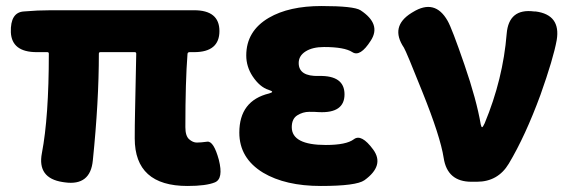

<svg xmlns="http://www.w3.org/2000/svg" viewBox="-20 -603 1902 637"><path d="M602 14Q427 14 427 -144Q427 -187 428 -230L432 -425Q432 -430 427 -430H313Q308 -430 308 -425Q308 -266 288 -71Q280 14 195 2L188 1Q103 -12 119 -95Q142 -215 142 -425Q142 -430 137 -430H102Q19 -430 16 -496Q14 -562 59 -565Q105 -569 149 -569H624Q708 -569 708 -500Q708 -430 624 -430H609Q602 -430 602 -423Q595 -333 595 -181Q595 -152 607.5 -141Q620 -130 633 -130Q646 -130 668 -133Q689 -135 706 -73Q722 -10 693 2Q664 14 602 14Z M853 -30Q774 -78 774 -163Q774 -269 873 -293Q883 -296 883 -298.5Q883 -301 871 -305Q842 -314 818 -350Q797 -382 797 -419Q797 -500 872 -544Q939 -583 1046.5 -583Q1154 -583 1176 -569Q1246 -523 1210 -468Q1175 -413 1149 -430Q1123 -447 1055 -447Q1017 -447 994 -432.5Q971 -418 971 -394Q971 -349 1038 -351Q1123 -353 1123 -290Q1123 -227 1038 -231Q1027 -232 1006 -232Q985 -232 966.5 -220.5Q948 -209 948 -181Q948 -122 1061 -122Q1129 -122 1154 -141Q1179 -160 1218 -107Q1257 -54 1189 -5Q1162 14 1044.5 14Q927 14 853 -30Z M1544 0Q1464 0 1452 -79Q1441 -150 1381 -299Q1328 -432 1320 -445Q1273 -515 1345 -560L1350 -563Q1423 -608 1465 -534Q1479 -510 1521 -388Q1561 -272 1575 -190Q1577 -181 1579.5 -181Q1582 -181 1588 -194Q1649 -341 1661 -491Q1668 -576 1752 -565H1757Q1841 -554 1827 -470Q1816 -409 1773 -288Q1723 -152 1668 -60Q1632 0 1562 0Z"/></svg>

Font: Resource Han Rounded TW Heavy
Style: Regular
Weight: 900
Designer: Cyano Hao (round all glyphs); Ryoko NISHIZUKA 西塚涼子 (kana, bopomofo & ideographs); Paul D. Hunt (Latin, Greek & Cyrillic)
Foundry: Cyano Hao
Version: 0.990